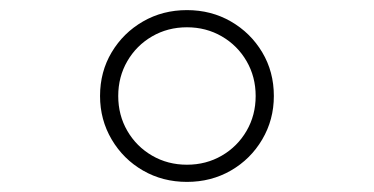

<svg xmlns="http://www.w3.org/2000/svg" viewBox="-20 -832 740 380"><path d="M350 -472Q302 -472 263 -494.5Q224 -517 201 -556Q178 -595 178 -642Q178 -690 201 -728.5Q224 -767 263 -789.5Q302 -812 350 -812Q398 -812 437 -789.5Q476 -767 499 -728.5Q522 -690 522 -642Q522 -595 499 -556Q476 -517 437 -494.5Q398 -472 350 -472ZM350 -506Q388 -506 419 -524Q450 -542 468 -573Q486 -604 486 -642Q486 -680 468 -711Q450 -742 419 -760Q388 -778 350 -778Q312 -778 281 -760Q250 -742 232 -711Q214 -680 214 -642Q214 -604 232 -573Q250 -542 281 -524Q312 -506 350 -506Z"/></svg>

Font: Martian Mono Thin
Style: Regular
Weight: 100
Monospace: yes
Designer: Roman Shamin
Foundry: Evil Martians
Version: Version 1.000; ttfautohint (v1.8.4.7-5d5b)